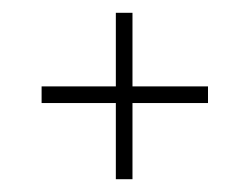

<svg xmlns="http://www.w3.org/2000/svg" viewBox="-20 -371 390 300"><path d="M161 -91V-351H187V-91ZM45 -210V-236H305V-210Z"/></svg>

Font: Darker Grotesque Light Light
Style: Regular
Weight: 300
Version: Version 1.000;gftools[0.9.28]